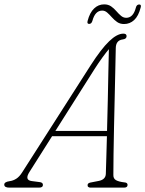

<svg xmlns="http://www.w3.org/2000/svg" viewBox="-54 -859 666 879"><path d="M81 -72Q57 -34.5 91.5 -30L126.5 -25.5Q143 -24 142.5 -12Q142.5 0 124 0H-11Q-34.5 0 -34.5 -14Q-34.5 -26 -10.5 -29.5Q6 -31.5 20.5 -40.8Q35 -50 47.5 -70L361 -560Q409.5 -635.5 445.8 -670.2Q482 -705 511 -705Q525.5 -705 525.5 -693.5Q525.5 -680.5 508 -678.5Q476.5 -674.5 476 -638.5Q475 -595.5 473.8 -535.8Q472.5 -476 471 -409Q469.5 -342 468 -276Q466.5 -210 465.8 -153Q465 -96 465 -58Q464.5 -41.5 477 -34.2Q489.5 -27 516 -24Q530 -23 530 -12.5Q530 0 513.5 0H359.5Q355 0 350.8 -2.8Q346.5 -5.5 347 -11.5Q347 -20 358.5 -23L399.5 -31Q429.5 -37.5 430.5 -63Q431.5 -93.5 432.8 -138.2Q434 -183 435.5 -235.5H184.5ZM378 -541.5 199.5 -259.5H436Q438 -328 439.5 -400Q441 -472 442.2 -534Q443.5 -596 444.5 -634Q432.5 -620 415 -596Q397.5 -572 378 -541.5ZM514 -749Q495.5 -749 482.2 -758.2Q469 -767.5 458.2 -779.8Q447.5 -792 437 -801.2Q426.5 -810.5 414 -810.5Q381.5 -810.5 369 -763.5Q365 -749.5 354 -749.5Q343.5 -749.5 347 -763Q357 -801.5 376.8 -820.2Q396.5 -839 423 -839Q441.5 -839 454.8 -829.8Q468 -820.5 478.5 -808.2Q489 -796 499.8 -786.8Q510.5 -777.5 524 -777.5Q556 -777.5 568 -824Q571.5 -838.5 583.5 -838.5Q594 -838.5 590 -824.5Q580 -785.5 560.2 -767.2Q540.5 -749 514 -749Z"/></svg>

Font: Fraunces 72pt S100 Thin
Style: Italic
Weight: 100
Italic angle: -16°
Version: Version 1.000; ttfautohint (v1.8.3)